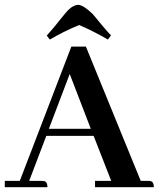

<svg xmlns="http://www.w3.org/2000/svg" viewBox="-20 -780 661 800"><path d="M621.1 0Q621.1 -22.5 607.4 -25.4Q603.5 -26.4 596.7 -26.4H566.4L337.9 -585.9H277.3L62.5 -26.4H0V0H177.7Q177.7 -22.5 164.1 -25.4Q159.2 -26.4 153.3 -26.4H101.6L172.9 -213.9H370.1L443.4 -26.4H376V0ZM358.4 -243.2H183.6L270.5 -471.7ZM429.7 -615.2 442.4 -632.8Q421.9 -653.3 366.2 -721.7Q330.1 -756.8 307.6 -759.8Q281.2 -759.8 253.9 -726.6Q248 -719.7 234.4 -703.1Q200.2 -659.2 174.8 -631.8L187.5 -615.2Q242.2 -647.5 309.6 -675.8Q367.2 -651.4 429.7 -615.2Z"/></svg>

Font: Abhaya Libre
Style: Bold
Weight: 700
Designer: Pushpananda Ekanayake, Sol Matas, Pathum Egodawatta
Foundry: Mooniak
Version: Version 1.050 ; ttfautohint (v1.6)